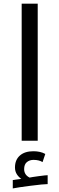

<svg xmlns="http://www.w3.org/2000/svg" viewBox="-20 -780 329 1064"><path d="M100.1 -759.8H189V0H100.1ZM50.8 217.8 98.1 210.9Q84 202.1 73.5 186Q63 169.9 63 147.9Q63 106 90.1 82Q117.2 58.1 165 58.1Q204.1 58.1 231 73.2L215.8 118.2Q195.8 106 166 106Q144 106 128.9 118.4Q113.8 130.9 113.8 157.2Q113.8 189 144 204.1Q153.8 201.7 193.8 196.3Q233.9 190.9 244.1 190.9V240.2Q221.7 240.2 149.2 249.5Q76.7 258.8 50.8 264.2Z"/></svg>

Font: DroidArabicKufi
Style: Regular
Weight: 400
Designer: Pascal Zoghbi
Foundry: Ascender Corporation
Version: Version 1.00; ttfautohint (v1.4.1)